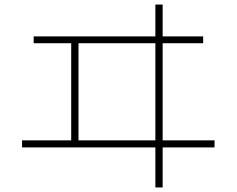

<svg xmlns="http://www.w3.org/2000/svg" viewBox="-20 -782 1040 844"><path d="M77 -134V-165H293V-592H128V-622H663V-762H695V-622H873V-592H695V-165H923V-134H695V42H663V-134ZM325 -165H663V-592H325Z"/></svg>

Font: Murecho ExtraLight
Style: Regular
Weight: 200
Designer: Neil Summerour
Foundry: Positype
Version: Version 1.010; ttfautohint (v1.8.3)